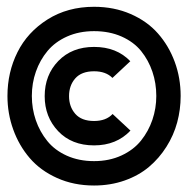

<svg xmlns="http://www.w3.org/2000/svg" viewBox="-20 -578 565 577"><path d="M522.9 -289.6Q522.9 -249 512.5 -210.2Q502 -171.4 480.2 -137Q458.5 -102.5 428 -76.7Q397.5 -50.8 354.7 -35.6Q312 -20.5 262.7 -20.5Q201.7 -20.5 151.6 -43Q101.6 -65.4 69.3 -103Q37.1 -140.6 19.8 -188.7Q2.4 -236.8 2.4 -289.6Q2.4 -360.8 32.5 -421.1Q62.5 -481.4 122.8 -519.5Q183.1 -557.6 262.7 -557.6Q322.8 -557.6 372.6 -535.9Q422.4 -514.2 454.8 -477.3Q487.3 -440.4 505.1 -392.1Q522.9 -343.8 522.9 -289.6ZM262.7 -484.4Q217.8 -484.4 181.6 -468.3Q145.5 -452.1 122.8 -424.8Q100.1 -397.5 87.9 -362.8Q75.7 -328.1 75.7 -289.6Q75.7 -251.5 87.6 -216.8Q99.6 -182.1 122.1 -154.3Q144.5 -126.5 180.9 -110.1Q217.3 -93.8 262.7 -93.8Q308.1 -93.8 344.7 -110.6Q381.3 -127.4 403.8 -155.5Q426.3 -183.6 438 -218Q449.7 -252.4 449.7 -289.6Q449.7 -328.1 438 -362.5Q426.3 -397 404.1 -424.6Q381.8 -452.1 345.2 -468.3Q308.6 -484.4 262.7 -484.4ZM114.3 -289.1Q114.3 -352.5 155.3 -394.8Q196.3 -437 262.7 -437Q330.6 -437 371.6 -394L317.9 -343.8Q298.3 -363.8 262.7 -363.8Q225.1 -363.8 206.3 -342.5Q187.5 -321.3 187.5 -289.1Q187.5 -257.3 206.3 -235.8Q225.1 -214.4 262.7 -214.4Q298.8 -214.4 318.4 -235.4L372.1 -185.5Q330.1 -141.1 262.7 -141.1Q195.3 -141.1 154.8 -183.8Q114.3 -226.6 114.3 -289.1Z"/></svg>

Font: Anka/Coder Condensed
Style: Regular
Weight: 400
Width: 4
Monospace: yes
Version: Version 1.100